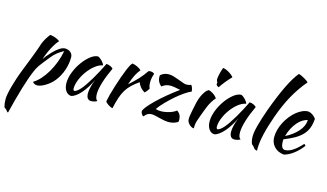

<svg xmlns="http://www.w3.org/2000/svg" viewBox="-124 -1252 3478 2040"><g transform="rotate(15 1615.0 -232.0)"><path d="M24 331Q10 327 8 301Q4 288 2.5 270Q1 252 1 229Q1 208 8 171.5Q15 135 27.5 89Q40 43 58 -10.5Q76 -64 98 -119Q125 -188 145 -238.5Q165 -289 178.5 -326Q192 -363 200.5 -387Q209 -411 214 -428Q218 -440 226 -457Q234 -474 244.5 -491.5Q255 -509 266 -524.5Q277 -540 286 -548Q321 -543 352 -530Q383 -517 390 -505Q376 -492 358 -464.5Q340 -437 323 -404.5Q306 -372 292 -338Q278 -304 271 -278Q281 -295 297 -315Q313 -335 346 -370Q383 -408 415.5 -428.5Q448 -449 472 -449Q510 -449 534.5 -428Q559 -407 559 -374Q559 -302 535 -231.5Q511 -161 466 -104Q449 -82 426 -62Q403 -42 378 -26.5Q353 -11 329 -2Q305 7 286 7Q268 7 254.5 -0.5Q241 -8 236 -19Q275 -42 312 -83Q349 -124 380.5 -177.5Q412 -231 435.5 -293Q459 -355 471 -419Q433 -399 402.5 -375.5Q372 -352 342 -314Q306 -270 285 -243Q264 -216 250.5 -197Q237 -178 228.5 -161.5Q220 -145 210 -121Q196 -89 177.5 -36.5Q159 16 139.5 81Q120 146 100.5 219.5Q81 293 63 366Q52 364 44 350Q36 341 32.5 337Q29 333 24 331Z M940 -404Q950 -404 963.5 -400.5Q977 -397 988 -391.5Q999 -386 1006.5 -380Q1014 -374 1014 -369Q994 -327 977 -284.5Q960 -242 948 -203Q936 -164 929.5 -130Q923 -96 923 -71Q923 -43 929 -24.5Q935 -6 949 2Q937 10 918 15Q899 20 884 20Q830 20 830 -54Q830 -111 868 -210Q848 -164 822 -123.5Q796 -83 769 -52Q742 -21 714.5 -1.5Q687 18 664 22Q627 20 604 -13.5Q581 -47 581 -99Q581 -155 605 -217Q629 -279 666.5 -332Q704 -385 748 -420.5Q792 -456 833 -458Q843 -455 855.5 -446Q868 -437 879.5 -425Q891 -413 899 -400.5Q907 -388 908 -379Q868 -373 825.5 -340Q783 -307 748.5 -260.5Q714 -214 692 -161Q670 -108 670 -62Q670 -43 684 -38Q713 -44 751 -87.5Q789 -131 843 -222Q853 -240 865.5 -262Q878 -284 891 -308Q904 -332 916.5 -356.5Q929 -381 940 -404Z M1041 -20Q1046 -49 1058.5 -96.5Q1071 -144 1088 -197.5Q1105 -251 1124 -305Q1143 -359 1161 -402Q1174 -433 1184 -450.5Q1194 -468 1206 -480Q1220 -478 1235 -473Q1250 -468 1264 -461Q1278 -454 1289 -446.5Q1300 -439 1306 -432Q1279 -400 1258.5 -359Q1238 -318 1217 -254Q1271 -302 1312.5 -346Q1354 -390 1390 -444Q1396 -449 1411 -449Q1425 -449 1438 -444.5Q1451 -440 1456 -432Q1438 -384 1438 -337Q1438 -293 1451 -271Q1450 -265 1437.5 -248Q1425 -231 1410 -216Q1383 -230 1362 -254.5Q1341 -279 1331 -308Q1284 -275 1251 -243.5Q1218 -212 1194.5 -173.5Q1171 -135 1154.5 -85Q1138 -35 1123 34Q1114 33 1101.5 27.5Q1089 22 1076.5 14Q1064 6 1054 -3Q1044 -12 1041 -20Z M1432 -14Q1432 -30 1460 -65.5Q1488 -101 1534.5 -146.5Q1581 -192 1641.5 -242.5Q1702 -293 1767 -340Q1725 -349 1700.5 -353Q1676 -357 1661 -357Q1632 -357 1609 -349Q1586 -341 1564 -323Q1518 -363 1518 -415Q1518 -431 1519 -434Q1536 -451 1559.5 -460Q1583 -469 1609 -469Q1637 -469 1666 -460Q1695 -451 1723 -440.5Q1751 -430 1775.5 -421Q1800 -412 1819 -412Q1830 -412 1843.5 -415Q1857 -418 1866 -423Q1875 -416 1882.5 -395Q1890 -374 1890 -354Q1859 -342 1815.5 -312Q1772 -282 1727 -243Q1682 -204 1639.5 -160Q1597 -116 1569 -77Q1590 -68 1626 -68Q1649 -68 1673 -72Q1697 -76 1719.5 -83Q1742 -90 1761 -99.5Q1780 -109 1793 -120Q1840 -90 1840 -32Q1840 -24 1839.5 -19Q1839 -14 1838 -7Q1792 22 1738 22Q1711 22 1684 16.5Q1657 11 1631.5 5Q1606 -1 1583.5 -6.5Q1561 -12 1542 -12Q1494 -12 1464 33Q1451 28 1442.5 15Q1434 2 1432 -14Z M1935 -67Q1935 -76 1936.5 -89.5Q1938 -103 1942 -125.5Q1946 -148 1952.5 -180Q1959 -212 1969 -257Q1971 -267 1978 -289Q1985 -311 1996.5 -335.5Q2008 -360 2024.5 -383Q2041 -406 2064 -417Q2081 -413 2109 -396.5Q2137 -380 2157 -351Q2134 -325 2118.5 -299Q2103 -273 2090.5 -245Q2078 -217 2067.5 -187Q2057 -157 2044 -124Q2033 -96 2024 -66.5Q2015 -37 2014 -15Q2014 3 2013.5 10.5Q2013 18 2008 18Q2004 18 1992 13Q1980 8 1967.5 -2.5Q1955 -13 1945 -29Q1935 -45 1935 -67ZM2126 -501Q2126 -507 2129 -519Q2124 -524 2120.5 -534Q2117 -544 2117 -552Q2117 -561 2119.5 -576.5Q2122 -592 2126 -610Q2130 -628 2136 -647.5Q2142 -667 2148 -683Q2160 -683 2177.5 -676.5Q2195 -670 2213 -659.5Q2231 -649 2246 -636.5Q2261 -624 2269 -613Q2258 -602 2240 -582.5Q2222 -563 2205 -541.5Q2188 -520 2174 -501Q2160 -482 2156 -474Q2144 -476 2135 -484.5Q2126 -493 2126 -501Z M2515 -404Q2525 -404 2538.5 -400.5Q2552 -397 2563 -391.5Q2574 -386 2581.5 -380Q2589 -374 2589 -369Q2569 -327 2552 -284.5Q2535 -242 2523 -203Q2511 -164 2504.5 -130Q2498 -96 2498 -71Q2498 -43 2504 -24.5Q2510 -6 2524 2Q2512 10 2493 15Q2474 20 2459 20Q2405 20 2405 -54Q2405 -111 2443 -210Q2423 -164 2397 -123.5Q2371 -83 2344 -52Q2317 -21 2289.5 -1.5Q2262 18 2239 22Q2202 20 2179 -13.5Q2156 -47 2156 -99Q2156 -155 2180 -217Q2204 -279 2241.5 -332Q2279 -385 2323 -420.5Q2367 -456 2408 -458Q2418 -455 2430.5 -446Q2443 -437 2454.5 -425Q2466 -413 2474 -400.5Q2482 -388 2483 -379Q2443 -373 2400.5 -340Q2358 -307 2323.5 -260.5Q2289 -214 2267 -161Q2245 -108 2245 -62Q2245 -43 2259 -38Q2288 -44 2326 -87.5Q2364 -131 2418 -222Q2428 -240 2440.5 -262Q2453 -284 2466 -308Q2479 -332 2491.5 -356.5Q2504 -381 2515 -404Z M2639 -64Q2639 -108 2660 -187.5Q2681 -267 2719 -373Q2781 -542 2835.5 -654.5Q2890 -767 2942 -830Q2954 -828 2971.5 -820Q2989 -812 3006 -802.5Q3023 -793 3036.5 -783Q3050 -773 3054 -767Q2976 -675 2917 -569Q2858 -463 2809 -326Q2767 -208 2745 -113.5Q2723 -19 2723 44Q2723 61 2723 65Q2723 69 2724 73Q2710 71 2700 66Q2690 61 2687 54Q2685 49 2676 39.5Q2667 30 2660 25Q2651 19 2645 -6.5Q2639 -32 2639 -64Z M3230 -414Q3226 -352 3208 -307.5Q3190 -263 3156.5 -229.5Q3123 -196 3075 -169Q3027 -142 2963 -117Q2963 -111 2962.5 -104.5Q2962 -98 2962 -91Q2962 -78 2964 -64Q2966 -50 2971 -38Q2976 -26 2985 -18.5Q2994 -11 3008 -11Q3035 -11 3061 -23Q3087 -35 3110.5 -52.5Q3134 -70 3154.5 -90.5Q3175 -111 3191 -128Q3201 -119 3208 -111Q3163 -51 3109.5 -11.5Q3056 28 3008 39Q2939 31 2900.5 -11.5Q2862 -54 2862 -114Q2862 -155 2873.5 -197.5Q2885 -240 2905.5 -279.5Q2926 -319 2953.5 -354Q2981 -389 3012.5 -415Q3044 -441 3077.5 -456Q3111 -471 3144 -471Q3190 -465 3230 -414ZM3161 -381Q3134 -377 3105 -359Q3076 -341 3050.5 -311Q3025 -281 3004 -241Q2983 -201 2971 -155Q3051 -195 3104 -253.5Q3157 -312 3161 -381Z"/></g></svg>

Font: Sweet Mavka Script
Style: Regular
Weight: 500
Designer: Pablo Impallari/Anastassiya Vishnevskaya
Foundry: Pablo Impallari/ Anastassiya Vishnevskaya
Version: Version 2.0/www.impallari.com/   behance.net/sweetcherry